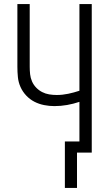

<svg xmlns="http://www.w3.org/2000/svg" viewBox="-20 -755 540 950"><path d="M301 175V-55H373V-251Q343 -241 312 -235.5Q281 -230 249 -230Q224 -230 198.5 -235Q173 -240 150.5 -251.5Q128 -263 110 -282Q92 -301 81.5 -324.5Q71 -348 68.5 -373.5Q66 -399 66 -425V-735H127V-425Q127 -406 129 -387.5Q131 -369 138.5 -352Q146 -335 159 -321.5Q172 -308 188.5 -299.5Q205 -291 223.5 -288Q242 -285 261 -285Q289 -285 317.5 -291Q346 -297 373 -306V-735H434V0H361V175Z"/></svg>

Font: Iosevka Curly Light
Style: Regular
Weight: 300
Monospace: yes
Designer: Belleve Invis
Foundry: Belleve Invis
Version: Version 22.1.2; ttfautohint (v1.8.4)